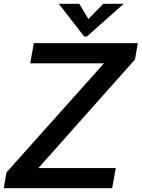

<svg xmlns="http://www.w3.org/2000/svg" viewBox="-41 -990 745 1010"><path d="M549 0H-21L-7 -83L506 -657H118L137 -763H684L669 -677L161 -106H568ZM416 -798H402L268 -970H376L424 -890L502 -970H610Z"/></svg>

Font: Open Sauce One Medium Italic
Style: Regular
Weight: 500
Italic angle: -10°
Designer: Alfredo Marco Pradil
Foundry: Creative Sauce Fz LLC
Version: Version 1.477